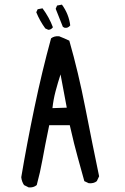

<svg xmlns="http://www.w3.org/2000/svg" viewBox="-20 -811 540 831"><path d="M104 0 84 -10Q74 -25 72 -44Q96 -187 129 -345Q162 -503 201 -645Q215 -656 236 -654Q259 -645 280 -635Q319 -499 349.5 -343Q380 -187 409 -48L399 -27Q386 -16 364 -18L345 -27Q331 -79 316.5 -130Q302 -181 282 -269H193Q174 -177 164 -121Q154 -65 139 -10Q125 2 104 0ZM269 -345 242 -489Q230 -452 220.5 -416Q211 -380 207 -343ZM189 -682 176 -688Q152 -721 137 -758L143 -771L164 -775Q193 -736 209 -693Q201 -682 189 -682ZM259 -691 252 -695 221 -773 227 -787 248 -791Q278 -750 284 -701Q274 -688 259 -691Z"/></svg>

Font: Kosefont JP
Style: Regular
Weight: 400
Designer: Nozomi Seto 瀬戸のぞみ
Version: Version 3.00;June 19, 2020